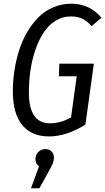

<svg xmlns="http://www.w3.org/2000/svg" viewBox="-20 -719 564 1029"><path d="M362.8 -699.2Q459.5 -699.2 523.9 -624L471.2 -579.1Q445.3 -607.4 420.4 -619.1Q395.5 -630.9 359.9 -630.9Q314 -630.9 275.6 -606.2Q237.3 -581.5 211.7 -541.3Q186 -501 168.2 -447.5Q150.4 -394 142.6 -337.6Q134.8 -281.2 134.8 -223.1Q134.8 -58.1 248 -58.1Q305.7 -58.1 360.8 -89.8L391.1 -310.1H295.9L297.9 -377.9H482.9L438 -51.8Q336.9 12.2 242.2 12.2Q148.9 12.2 98.9 -49.3Q48.8 -110.8 48.8 -230Q48.8 -285.6 57.4 -341.1Q65.9 -396.5 82.5 -449.2Q99.1 -502 125.7 -547.1Q152.3 -592.3 186.3 -626.5Q220.2 -660.6 265.6 -679.9Q311 -699.2 362.8 -699.2ZM269 125Q269 141.6 263.2 156.2Q257.3 170.9 237.8 206.1L190.9 290H146L189 172.9Q169.9 157.7 169.9 134.8Q169.9 110.8 185.5 95.5Q201.2 80.1 223.1 80.1Q245.1 80.1 257.1 93.3Q269 106.4 269 125Z"/></svg>

Font: Fira Sans Compressed Book
Style: Italic
Weight: 350
Width: 3
Italic angle: -8°
Designer: Carrois Corporate & Edenspiekermann AG
Foundry: Carrois Corporate GbR & Edenspiekermann AG
Version: Version 4.203;PS 004.203;hotconv 1.0.88;makeotf.lib2.5.64775